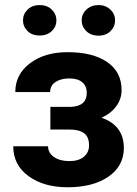

<svg xmlns="http://www.w3.org/2000/svg" viewBox="-20 -749 554 778"><path d="M331.5 -372.6Q331.5 -400.4 313.2 -415.8Q294.9 -431.2 261.2 -431.2Q226.6 -431.2 204.8 -416.7Q183.1 -402.3 183.1 -376H42Q42 -447.8 101.6 -492.7Q161.1 -537.6 253.9 -537.6Q356 -537.6 414.3 -497.6Q472.7 -457.5 472.7 -383.8Q472.7 -348.6 451.4 -319.1Q430.2 -289.6 391.6 -272Q481.9 -240.2 481.9 -149.4Q481.9 -76.7 419.7 -33.4Q357.4 9.8 253.9 9.8Q157.7 9.8 95.7 -35.2Q33.7 -80.1 33.7 -156.2H174.8Q174.8 -129.4 198.7 -112.8Q222.7 -96.2 261.2 -96.2Q298.8 -96.2 319.8 -113.8Q340.8 -131.3 340.8 -159.7Q340.8 -194.3 320.8 -209.2Q300.8 -224.1 260.7 -224.1H184.1V-315.9H265.6Q331.5 -317.9 331.5 -372.6ZM208.5 -666.5Q208.5 -640.6 189.5 -622.8Q170.4 -605 140.6 -605Q110.4 -605 91.8 -623Q73.2 -641.1 73.2 -666.5Q73.2 -691.9 91.8 -710.2Q110.4 -728.5 140.6 -728.5Q170.9 -728.5 189.7 -710.2Q208.5 -691.9 208.5 -666.5ZM311 -666.5Q311 -692.9 330.8 -710.7Q350.6 -728.5 378.9 -728.5Q407.7 -728.5 427 -710.4Q446.3 -692.4 446.3 -666.5Q446.3 -641.1 427.7 -622.8Q409.2 -604.5 378.9 -604.5Q348.6 -604.5 329.8 -622.8Q311 -641.1 311 -666.5Z"/></svg>

Font: SteelSelectRoboto
Style: Roboto-Bold
Weight: 700
Designer: Google
Version: Version 2.137; 2017